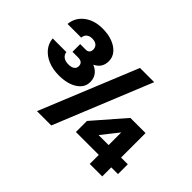

<svg xmlns="http://www.w3.org/2000/svg" viewBox="-120 -934 1208 1208"><g transform="rotate(45 484.0 -330.0)"><path d="M554.9 -650.5 288.8 0H416.1L681.2 -650.5ZM272 -490.5H182.8V-422H272ZM232.4 -439.5Q308.4 -439.5 347.5 -465.5Q386.7 -491.5 386.7 -542.2Q386.7 -577 364.5 -603.4Q342.3 -629.8 303.4 -644.9Q264.5 -659.9 213.8 -659.9Q139.7 -659.9 91 -622.4Q42.4 -584.9 36.9 -524H158.6Q159.7 -545 173.8 -557.1Q187.9 -569.3 211.8 -569.3Q236.6 -569.3 251.1 -557.4Q265.5 -545.5 265.5 -524.1Q265.5 -508 256.7 -499.2Q247.8 -490.5 232.4 -490.5ZM232.4 -473.4V-422Q275 -422 275 -386.1Q275 -367.9 261 -357.7Q247.1 -347.5 220.6 -347.5Q192.8 -347.5 176 -359.7Q159.2 -372 156.7 -393.6H35Q38.7 -352.8 64 -321.7Q89.4 -290.6 131.3 -273.3Q173.1 -256 226.4 -256Q302.7 -256 349.7 -286.4Q396.7 -316.8 396.7 -366.2Q396.7 -418.3 354.4 -445.8Q312.2 -473.4 232.4 -473.4ZM869.4 -80.4H929.2V-167.7H869.4V-385.5H734.4L554.8 -178.7V-80.4H758.4V0H869.4ZM758.4 -167.7H669.3L758.4 -280.3Z"/></g></svg>

Font: Overused Grotesk Light
Style: Regular
Weight: 300
Designer: RandomMaerks
Version: Version 0.005